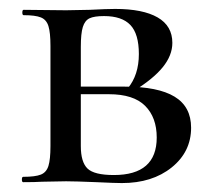

<svg xmlns="http://www.w3.org/2000/svg" viewBox="-20 -408 483 430"><path d="M181 -386Q219 -388 238 -388Q300 -388 333 -369Q366 -350 366 -312Q366 -284 344.5 -257.5Q323 -231 279 -204L266 -210Q291 -240 291 -287Q291 -332 272 -352Q253 -372 213 -372Q191 -372 180.5 -367Q170 -362 165.5 -347.5Q161 -333 161 -303V-81Q161 -45 176 -30.5Q191 -16 235 -16Q331 -16 331 -100Q331 -145 305 -171Q279 -197 224 -197H132L131 -214H259Q334 -214 371 -191.5Q408 -169 408 -122Q408 -68 364.5 -33Q321 2 253 2Q238 2 196 0Q148 -2 128 -2L74 -1Q59 0 32 0Q29 0 29 -6Q29 -12 32 -12Q59 -12 71.5 -17Q84 -22 88.5 -36.5Q93 -51 93 -81V-305Q93 -335 88.5 -349.5Q84 -364 71.5 -369Q59 -374 33 -374Q30 -374 30 -380Q30 -386 33 -386L128 -385Z"/></svg>

Font: Cormorant Garamond Medium
Style: Regular
Weight: 500
Designer: Christian Thalmann (Catharsis Fonts)
Foundry: Catharsis Fonts
Version: Version 4.000